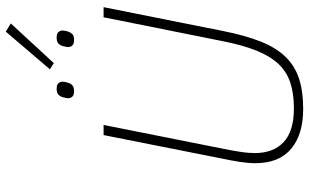

<svg xmlns="http://www.w3.org/2000/svg" viewBox="-228 -858 1098 683"><g transform="rotate(-90 321.5 -517.0)"><path d="M218 -698 133 -271Q125 -231 121.5 -206Q118 -181 118 -160Q118 -94 157 -57.5Q196 -21 277 -21Q330 -21 369 -34Q408 -47 435.5 -76.5Q463 -106 482.5 -154.5Q502 -203 516 -274L601 -698H637L552 -272Q536 -192 514 -137.5Q492 -83 459.5 -50Q427 -17 382 -2.5Q337 12 275 12Q184 12 133 -31Q82 -74 82 -158Q82 -184 86.5 -212.5Q91 -241 99 -280L182 -698ZM438 -875 416 -889 550 -1046 579 -1028ZM338 -803Q324 -803 318.5 -809.5Q313 -816 313 -824Q313 -829 316 -841Q319 -852 325.5 -858.5Q332 -865 347 -865Q361 -865 366.5 -858.5Q372 -852 372 -844Q372 -839 369 -827Q366 -816 359.5 -809.5Q353 -803 338 -803ZM520 -803Q506 -803 500.5 -809.5Q495 -816 495 -824Q495 -829 498 -841Q501 -852 507.5 -858.5Q514 -865 529 -865Q543 -865 548.5 -858.5Q554 -852 554 -844Q554 -839 551 -827Q548 -816 541.5 -809.5Q535 -803 520 -803Z"/></g></svg>

Font: IBM Plex Sans ExtLt
Style: Italic
Weight: 200
Italic angle: -11°
Designer: Mike Abbink, Paul van der Laan, Pieter van Rosmalen
Foundry: Bold Monday
Version: Version 3.005